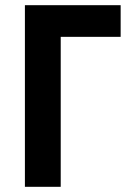

<svg xmlns="http://www.w3.org/2000/svg" viewBox="-20 -720 502 740"><path d="M76 0H214V-578H445V-700H76Z"/></svg>

Font: Finlandica SemiBold
Style: Regular
Weight: 600
Designer: Niklas Ekholm, Juho Hiilivirta, Jaakko Suomalainen
Foundry: Helsinki Type Studio
Version: Version 2.000;Glyphs 3.2 (3202)